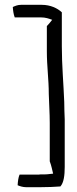

<svg xmlns="http://www.w3.org/2000/svg" viewBox="-20 -685 317 795"><path d="M33 -656C34 -641 36 -626 41 -613H149C169 -613 182 -608 196 -603C189 -594 182 -585 174 -577V-472C174 -411 182 -355 182 -296C183 -255 186 -218 186 -176V-17C193 1 196 19 200 34C184 36 169 38 149 37C148 37 141 38 140 38H61C56 50 54 65 53 82C62 86 75 90 87 90H152C179 90 203 89 230 87C244 72 248 41 248 6V-191C247 -216 246 -238 246 -263C243 -340 236 -414 236 -493V-634C218 -651 189 -665 153 -665H67C54 -665 44 -661 33 -656Z"/></svg>

Font: SolarCharger
Style: 350
Weight: 300
Designer: Mew Too
Foundry: Cannot Into Space Fonts/KineticPlasma Fonts
Version: Version 1.100